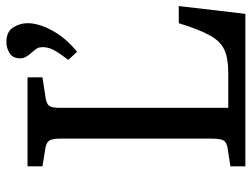

<svg xmlns="http://www.w3.org/2000/svg" viewBox="-116 -692 808 617"><g transform="rotate(-90 288.5 -384.0)"><path d="M62 0V-48L120 -57Q139 -60 145 -70Q151 -80 151 -108V-596Q151 -621 144.5 -630.5Q138 -640 118 -643L62 -652V-700H348V-652L282 -642Q263 -639 256.5 -630.5Q250 -622 250 -596V-55H363Q409 -55 436.5 -67.5Q464 -80 483 -114.5Q502 -149 522 -214H577L552 0ZM430 -541 404 -569Q424 -595 434.5 -613.5Q445 -632 445 -651Q445 -662 441.5 -668.5Q438 -675 429 -685Q409 -706 409 -723Q409 -748 426 -758Q443 -768 461 -768Q495 -768 508.5 -746Q522 -724 522 -700Q522 -664 498 -620Q474 -576 430 -541Z"/></g></svg>

Font: Text Regular
Style: Regular
Weight: 400
Designer: Latin by Veronika Burian and Jose Scaglione. Greek by Irene Vlachou. Cyrillic by Vera Evstafieva.
Foundry: TypeTogether
Version: Version 3.002